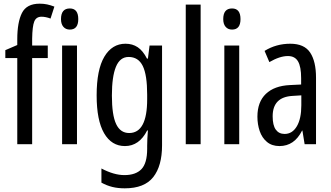

<svg xmlns="http://www.w3.org/2000/svg" viewBox="-20 -785 1803 1045"><path d="M240 -469H155V0H74V-469H9V-512L74 -540V-571Q74 -664 99.5 -714.5Q125 -765 196 -765Q218 -765 236.5 -761Q255 -757 276 -749L255 -684Q242 -689 229.5 -691.5Q217 -694 206 -694Q177 -694 166.5 -668Q156 -642 155 -574V-537H240Z M360 -739Q406 -739 406 -681Q406 -624 360 -624Q338 -624 325 -639Q312 -654 312 -681Q312 -739 360 -739ZM399 -537V0H318V-537Z M663 -547Q701 -547 729.5 -528Q758 -509 780 -466H785L794 -537H862V6Q862 118 814 179Q766 240 659 240Q622 240 591.5 232.5Q561 225 532 209V132Q600 168 657 168Q719 168 750 135.5Q781 103 781 25V9Q781 -8 782 -29.5Q783 -51 785 -75H781Q738 10 660 10Q587 10 546.5 -60Q506 -130 506 -266Q506 -406 548 -476.5Q590 -547 663 -547ZM680 -475Q633 -475 611 -421.5Q589 -368 589 -265Q589 -159 612 -110Q635 -61 683 -61Q781 -61 781 -245V-270Q781 -377 757 -426Q733 -475 680 -475Z M1072 0H991V-760H1072Z M1243 -739Q1289 -739 1289 -681Q1289 -624 1243 -624Q1221 -624 1208 -639Q1195 -654 1195 -681Q1195 -739 1243 -739ZM1282 -537V0H1201V-537Z M1560 -547Q1636 -547 1668 -499Q1700 -451 1700 -362V0H1638L1626 -74H1624Q1582 10 1501 10Q1460 10 1433 -12.5Q1406 -35 1393.5 -71.5Q1381 -108 1381 -150Q1381 -230 1427 -274Q1473 -318 1558 -322L1619 -325V-360Q1619 -422 1602 -451Q1585 -480 1547 -480Q1503 -480 1446 -447L1420 -508Q1483 -547 1560 -547ZM1572 -263Q1464 -257 1464 -152Q1464 -103 1481 -79.5Q1498 -56 1529 -56Q1571 -56 1595.5 -97.5Q1620 -139 1620 -212V-266Z"/></svg>

Font: Noto Sans Myanmar ExtraCondensed
Style: Regular
Weight: 400
Width: 2
Designer: Monotype Design Team
Foundry: Monotype Imaging Inc.
Version: Version 2.107; ttfautohint (v1.8.4.7-5d5b)